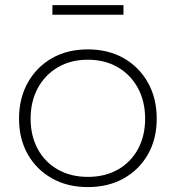

<svg xmlns="http://www.w3.org/2000/svg" viewBox="-20 -734 698 762"><path d="M328.5 8.5Q247.5 8.5 186 -26.2Q124.5 -61 90 -122Q55.5 -183 55.5 -263Q55.5 -343.5 90 -405.5Q124.5 -467.5 185.8 -502.8Q247 -538 328.5 -538Q410 -538 471.5 -502.8Q533 -467.5 567.5 -405.5Q602 -343.5 602 -263Q602 -183 567.5 -122Q533 -61 471.5 -26.2Q410 8.5 328.5 8.5ZM328.5 -32Q396.5 -32 447.8 -61Q499 -90 527.5 -142.2Q556 -194.5 556 -263Q556 -331.5 527.5 -384.2Q499 -437 447.8 -467Q396.5 -497 328.5 -497Q261 -497 209.8 -467Q158.5 -437 130 -384.2Q101.5 -331.5 101.5 -263Q101.5 -194.5 130 -142.2Q158.5 -90 209.8 -61Q261 -32 328.5 -32ZM470 -713.5V-675.5H188V-713.5Z"/></svg>

Font: Hepta Slab Light
Style: Regular
Weight: 300
Designer: Michael LaGattuta
Foundry: Michael LaGattuta
Version: Version 1.102